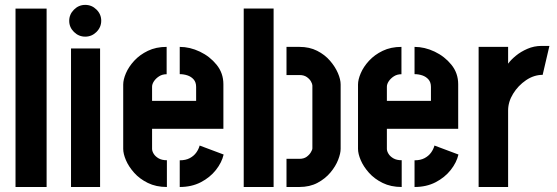

<svg xmlns="http://www.w3.org/2000/svg" viewBox="-20 -747 2227 767"><path d="M42 0V-712.6H166.2V0Z M263.7 0V-553.3H379.8V0ZM320.5 -600.6Q294.5 -600.6 275.5 -619.3Q256.5 -638 256.5 -663.8Q256.5 -689.6 275.5 -708.5Q294.5 -727.5 320.5 -727.5Q346.6 -727.5 365.5 -708.7Q384.4 -690 384.4 -664.2Q384.4 -638.4 365.5 -619.5Q346.6 -600.6 320.5 -600.6Z M646.7 0Q603.5 0 570.6 -16.2Q537.6 -32.4 515.8 -57Q494 -81.5 483.1 -107.1Q472.2 -132.7 472.2 -152.3V-409.4Q472.2 -429 483.1 -454.5Q494 -480.1 516.1 -504.2Q538.2 -528.3 570.8 -544Q603.3 -559.7 645.7 -559.7V-450.5Q628.4 -450.5 615.4 -442.1Q602.5 -433.7 595 -422.4Q587.5 -411.1 587.5 -400.6V-344.1H763.5V-399.8Q763.5 -418.4 753.6 -429.7Q743.7 -440.9 728.7 -445.9Q713.6 -450.8 698 -450.8V-559.7Q738.4 -559.7 778.4 -540.7Q818.3 -521.7 845.3 -488.3Q872.4 -454.9 872.4 -410.4V-232.4H587.5V-152.3Q587.5 -143.3 594 -132.6Q600.5 -122 613.6 -114.4Q626.7 -106.9 646.7 -106.9ZM698 0V-106.6Q721.9 -106.6 738.1 -115.3Q754.4 -124 764 -137.4Q773.6 -150.8 777.6 -165.6L873.4 -129.7Q866 -97.7 842.4 -67.8Q818.7 -37.9 782 -18.9Q745.3 0 698 0Z M1124.5 0V-112.5H1176.1Q1193.6 -112.5 1204.8 -120.5Q1216 -128.6 1221.9 -138.8Q1227.9 -149 1227.9 -154.3V-405.4Q1227.9 -411.3 1222.5 -421.2Q1217.2 -431 1205.8 -439.1Q1194.3 -447.2 1176.9 -447.2H1124.5V-559.7H1176.3Q1216.2 -559.7 1246.9 -544.1Q1277.6 -528.5 1298.3 -504.4Q1319 -480.4 1329.9 -455Q1340.8 -429.7 1340.8 -409.4V-152.3Q1340.8 -134.3 1330.9 -108.7Q1321 -83.1 1300.3 -58.2Q1279.5 -33.2 1248.4 -16.6Q1217.3 0 1175.7 0ZM953.6 0V-712.8H1073V0Z M1584.7 0Q1541.5 0 1508.6 -16.2Q1475.6 -32.4 1453.8 -57Q1432 -81.5 1421.1 -107.1Q1410.2 -132.7 1410.2 -152.3V-409.4Q1410.2 -429 1421.1 -454.5Q1432 -480.1 1454.1 -504.2Q1476.2 -528.3 1508.8 -544Q1541.3 -559.7 1583.7 -559.7V-450.5Q1566.4 -450.5 1553.4 -442.1Q1540.5 -433.7 1533 -422.4Q1525.5 -411.1 1525.5 -400.6V-344.1H1701.5V-399.8Q1701.5 -418.4 1691.6 -429.7Q1681.7 -440.9 1666.7 -445.9Q1651.6 -450.8 1636 -450.8V-559.7Q1676.4 -559.7 1716.4 -540.7Q1756.3 -521.7 1783.3 -488.3Q1810.4 -454.9 1810.4 -410.4V-232.4H1525.5V-152.3Q1525.5 -143.3 1532 -132.6Q1538.5 -122 1551.6 -114.4Q1564.7 -106.9 1584.7 -106.9ZM1636 0V-106.6Q1659.9 -106.6 1676.1 -115.3Q1692.4 -124 1702 -137.4Q1711.6 -150.8 1715.6 -165.6L1811.4 -129.7Q1804 -97.7 1780.4 -67.8Q1756.7 -37.9 1720 -18.9Q1683.3 0 1636 0Z M1892 0V-559.7H2009.8V-492.6Q2020.8 -507.9 2040.6 -524.2Q2060.3 -540.5 2086.9 -552Q2113.5 -563.6 2143.5 -563.6Q2151.4 -563.6 2159.2 -563.6Q2166.9 -563.6 2174.8 -563.6L2147.8 -448Q2112.9 -448 2081.4 -426.6Q2049.8 -405.1 2029.8 -372.6Q2009.8 -340.1 2009.8 -305.6V0Z"/></svg>

Font: Stick No Bills ExtraLight
Style: Regular
Weight: 200
Designer: Kosala Senevirathne, Siva Puranthara, Lasantha Premarathna, Tharique Azeez
Foundry: mooniak
Version: Version 2.000